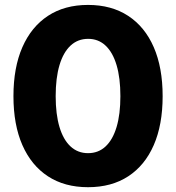

<svg xmlns="http://www.w3.org/2000/svg" viewBox="-20 -758 723 788"><path d="M341.3 10.3Q245.1 10.3 176.8 -34.4Q108.4 -79.1 71.8 -162.6Q35.2 -246.1 35.2 -363.3Q35.2 -480.5 71.8 -564.2Q108.4 -647.9 176.8 -692.9Q245.1 -737.8 341.3 -737.8Q437.5 -737.8 506.1 -692.9Q574.7 -647.9 611.1 -564.2Q647.5 -480.5 647.5 -363.3Q647.5 -246.1 611.1 -162.6Q574.7 -79.1 506.3 -34.4Q438 10.3 341.3 10.3ZM341.3 -129.4Q383.8 -129.4 413.3 -157Q442.9 -184.6 458.5 -236.8Q474.1 -289.1 474.1 -363.3Q474.1 -438 458.5 -490.5Q442.9 -543 413.3 -570.8Q383.8 -598.6 341.8 -598.6Q299.3 -598.6 269.5 -570.8Q239.7 -543 224.1 -490.5Q208.5 -438 208.5 -363.3Q208.5 -289.1 224.1 -236.8Q239.7 -184.6 269.5 -157Q299.3 -129.4 341.3 -129.4Z"/></svg>

Font: Inter 20pt ExtraBold
Style: Regular
Weight: 800
Version: Version 4.001;git-66647c0bb